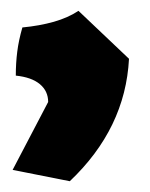

<svg xmlns="http://www.w3.org/2000/svg" viewBox="-20 -150 278 356"><path d="M109.4 186 3.4 165 69.3 39.1Q69.3 19 54 6.1Q38.6 -6.8 9.3 -9.8Q9.3 -33.2 12 -54.2Q14.6 -75.2 21.5 -99.1Q53.2 -102.1 79.8 -109.6Q106.4 -117.2 125.5 -129.9L219.2 -41Q212.4 88.4 109.4 186Z"/></svg>

Font: Abu Sayed
Style: Regular
Weight: 400
Designer: Jayed Ahsan Saad
Foundry: Codepotro
Version: Codepotro Abu Sayed;Version 0.800